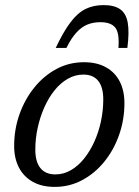

<svg xmlns="http://www.w3.org/2000/svg" viewBox="-20 -723 544 753"><path d="M309 -479Q360 -479 395.5 -459.2Q431 -439.5 449.5 -403.5Q468 -367.5 468 -318.5Q468 -253.5 447.2 -194.2Q426.5 -135 389.2 -89Q352 -43 302.2 -16.5Q252.5 10 195 10Q144 10 108.5 -10Q73 -30 54.2 -66Q35.5 -102 35.5 -150.5Q35.5 -216 56.5 -275Q77.5 -334 114.8 -380Q152 -426 201.5 -452.5Q251 -479 309 -479ZM197 -39Q229.5 -39 258 -55.5Q286.5 -72 309.8 -101Q333 -130 350 -167.5Q367 -205 376 -247.5Q385 -290 385 -333Q385 -381 365.2 -405.8Q345.5 -430.5 307 -430.5Q274.5 -430.5 245.8 -414Q217 -397.5 193.8 -368.5Q170.5 -339.5 153.8 -301.8Q137 -264 127.8 -221.8Q118.5 -179.5 118.5 -136Q118.5 -88.5 138.5 -63.8Q158.5 -39 197 -39ZM373.5 -636Q346 -636 323 -626.8Q300 -617.5 279.8 -595.5Q259.5 -573.5 240.5 -535H198.5Q229 -599.5 256.8 -636Q284.5 -672.5 315.5 -687.8Q346.5 -703 386.5 -703Q428 -703 451.2 -686.8Q474.5 -670.5 481 -633.8Q487.5 -597 479.5 -535H444.5Q449 -593.5 432 -614.8Q415 -636 373.5 -636Z"/></svg>

Font: Newsreader 12pt
Style: Italic
Weight: 400
Italic angle: -17°
Version: Version 1.003